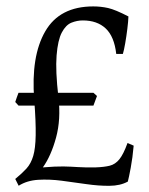

<svg xmlns="http://www.w3.org/2000/svg" viewBox="-20 -575 472 608"><path d="M386.7 -522.9Q386.2 -507.8 383.3 -484.1Q380.4 -460.4 376.5 -438Q372.6 -415.5 369.1 -404.3H348.1Q341.8 -459.5 314.7 -484.9Q287.6 -510.3 242.2 -510.3Q224.1 -510.3 206.3 -503.2Q188.5 -496.1 175.8 -472.2Q163.1 -448.2 159.2 -399.4Q155.3 -350.6 165 -267.1Q173.3 -197.3 157.5 -139.2Q141.6 -81.1 115.7 -44.9Q156.7 -48.3 180.9 -47.9Q205.1 -47.4 227.1 -45.9Q249 -44.4 282.2 -44.9Q310.1 -45.9 327.6 -50.3Q345.2 -54.7 358.2 -70.8Q371.1 -86.9 383.8 -122.1L403.3 -113.8Q399.9 -75.2 394 -43.9Q388.2 -12.7 384.8 0Q360.8 13.2 326.7 13.4Q292.5 13.7 253.7 8.1Q214.8 2.4 175.5 -2.7Q136.2 -7.8 100.8 -5.6Q65.4 -3.4 39.1 13.2L28.3 -8.3Q49.8 -25.9 64 -41.5Q78.1 -57.1 85.2 -81.1Q92.3 -105 93 -146.7Q93.8 -188.5 88.4 -259.3Q77.6 -397 123.3 -475.8Q168.9 -554.7 275.4 -554.7Q299.3 -554.7 322.3 -549.6Q345.2 -544.4 386.7 -522.9ZM275.9 -240.7H38.6L28.3 -252Q30.8 -258.8 33.2 -266.6Q35.6 -274.4 38.6 -281.2H275.9L287.1 -271Z"/></svg>

Font: Dai Banna SIL Light
Style: Regular
Weight: 300
Designer: Victor Gaultney
Foundry: SIL International
Version: Version 4.000